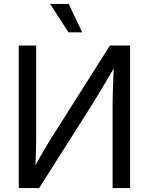

<svg xmlns="http://www.w3.org/2000/svg" viewBox="-20 -960 760 980"><path d="M644 0H554.7V-420.4Q554.7 -439 555.4 -471.4Q556.2 -503.9 557.9 -548.8Q559.6 -593.8 561.5 -649.9L573.2 -631.8Q543 -580.6 518.8 -539.8Q494.6 -499 476.3 -469Q458 -439 445.8 -419.4L179.7 0H75.7V-727.5H164.6V-263.2Q164.6 -246.1 164.1 -214.6Q163.6 -183.1 162.4 -147.7Q161.1 -112.3 159.2 -83L149.9 -96.7Q166.5 -127.4 183.8 -158Q201.2 -188.5 216.8 -214.1Q232.4 -239.7 242.2 -255.9L541 -727.5H644ZM329.6 -794.9 235.8 -939.9H331.1L399.4 -794.9Z"/></svg>

Font: Inter 28pt
Style: Regular
Weight: 400
Designer: Rasmus Andersson
Foundry: rsms
Version: Version 4.001;git-66647c0bb